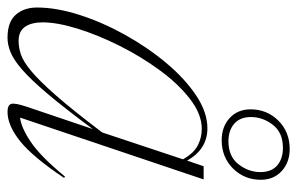

<svg xmlns="http://www.w3.org/2000/svg" viewBox="-162 -621 791 511"><g transform="rotate(90 233.5 -365.5)"><path d="M262 -41 321.5 -217Q266 -142 227.8 -96.8Q189.5 -51.5 162.8 -28.5Q136 -5.5 116.2 2.2Q96.5 10 78.5 10Q36.5 10 17.2 -12Q-2 -34 -2 -68.5Q-2 -120 17.5 -181Q37 -242 70.2 -302Q103.5 -362 145.2 -412Q187 -462 232 -492Q277 -522 319.5 -522Q375 -522 405.5 -468L420.5 -512H455.5L291 -23.5Q317 -26 355.8 -52Q394.5 -78 448 -143L451.5 -140.5Q396 -57.5 354 -23.8Q312 10 275.5 10Q258.5 10 254.8 1Q251 -8 262 -41ZM37.5 -83.5Q37.5 -54 49.2 -36.8Q61 -19.5 87 -19.5Q104 -19.5 122.5 -25.5Q141 -31.5 166.8 -52.8Q192.5 -74 232 -119Q271.5 -164 330.5 -242L402 -457Q385.5 -486 364.8 -496.5Q344 -507 321 -507Q282 -507 241.8 -476Q201.5 -445 165 -395.2Q128.5 -345.5 99.8 -288Q71 -230.5 54.2 -176.2Q37.5 -122 37.5 -83.5ZM374.5 -741Q410 -741 433.2 -719.8Q456.5 -698.5 456.5 -664Q456.5 -620.5 426.5 -590.2Q396.5 -560 351 -560Q315.5 -560 292.2 -581.2Q269 -602.5 269 -637Q269 -680.5 299 -710.8Q329 -741 374.5 -741ZM354 -578Q394.5 -578 415.2 -604.8Q436 -631.5 436 -663Q436 -692.5 418.2 -707.8Q400.5 -723 371.5 -723Q331 -723 310.2 -696.2Q289.5 -669.5 289.5 -638Q289.5 -609 307.2 -593.5Q325 -578 354 -578Z"/></g></svg>

Font: Newsreader Display ExtraLight
Style: Italic
Weight: 275
Italic angle: -17°
Designer: Hugues Gentile
Foundry: Production Type
Version: Version 1.002